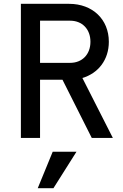

<svg xmlns="http://www.w3.org/2000/svg" viewBox="-20 -720 640 1002"><path d="M189 -392V-612H346C409 -612 452 -568 452 -502C452 -436 409 -392 346 -392ZM89 0H189V-304H306L459 0H569L410 -313C494 -338 548 -409 548 -502C548 -619 463 -700 341 -700H89ZM379 72H255L177 262H259Z"/></svg>

Font: CommitMono
Style: 500Regular
Weight: 500
Monospace: yes
Designer: Eigil Nikolajsen
Foundry: Eigil Nikolajsen
Version: Version 1.143